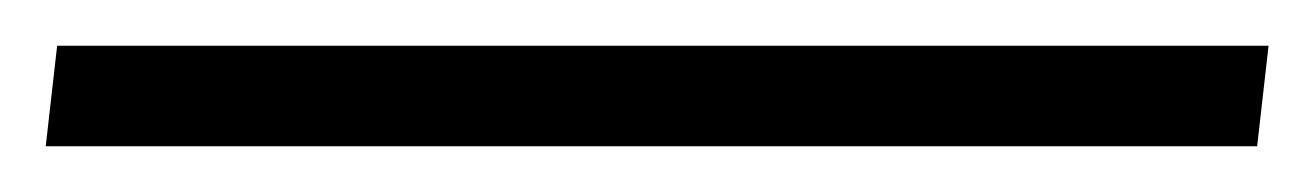

<svg xmlns="http://www.w3.org/2000/svg" viewBox="-29 83 575 84"><path d="M-4 103H526L521 147H-9Z"/></svg>

Font: Roboto Serif ExtraLight
Style: Italic
Weight: 250
Italic angle: -10°
Designer: Greg Gazdowicz
Foundry: Commercial Type
Version: Version 1.008